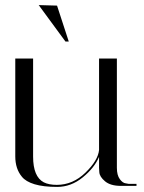

<svg xmlns="http://www.w3.org/2000/svg" viewBox="-20 -730 566 754"><path d="M110 -115Q110 -36 152 -14Q172 -4 203 -4Q266 -4 315.5 -52Q365 -100 369 -141V-500H439V-71Q439 -42 450.5 -26.5Q462 -11 474 -10L485 -8H516V0H455Q414 0 392.5 -18Q371 -36 370 -54L369 -71V-114Q351 -71 305 -33.5Q259 4 204.5 4Q150 4 115.5 -6.5Q81 -17 66 -36Q40 -67 40 -116V-500H110ZM132 -710 204 -708 250 -567H237Z"/></svg>

Font: Italiana
Style: Regular
Weight: 400
Designer: Santiago Orozco
Foundry: Santiago Orozco
Version: Version 001.001